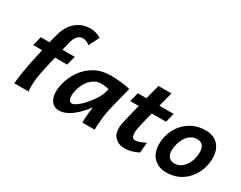

<svg xmlns="http://www.w3.org/2000/svg" viewBox="-90 -1264 2208 1757"><g transform="rotate(30 1014.0 -385.5)"><path d="M87.9 -389.2 112.3 -485.8H471.2L446.8 -389.2ZM580.6 -749 525.4 -639.2Q513.2 -653.3 493.2 -661.9Q473.1 -670.4 455.1 -670.4Q419.9 -670.4 396.5 -645Q373 -619.6 358.9 -560.1Q346.2 -506.3 335.2 -460.4Q324.2 -414.6 312.3 -362.8Q300.3 -311 283.7 -238.8Q272.5 -189.9 266.4 -140.6Q260.3 -91.3 260.3 -53.7Q260.3 -20.5 264.6 0H113.3Q116.2 -48.8 126.5 -112.5Q136.7 -176.3 150.6 -244.6Q164.6 -313 179.2 -376.7Q193.8 -440.4 206.1 -490.2Q218.3 -540 224.6 -565.4Q252 -674.3 316.7 -728.8Q381.3 -783.2 471.7 -783.2Q499 -783.2 530.8 -773.2Q562.5 -763.2 580.6 -749Z M961.9 0H832Q832 -22 834 -58.8Q835.9 -95.7 841.3 -131.3L847.2 -168.9Q816.4 -127.4 775.1 -85.7Q733.9 -43.9 686 -15.9Q638.2 12.2 586.9 12.2Q539.6 12.2 510 -24.4Q480.5 -61 480.5 -126Q480.5 -165 491.7 -209.5Q510.7 -286.6 556.6 -353.5Q602.5 -420.4 674.8 -461.7Q747.1 -502.9 845.7 -502.9Q898.9 -502.9 954.8 -496.8Q1010.7 -490.7 1049.8 -481L993.7 -256.3Q974.6 -179.7 968.3 -110.1Q961.9 -40.5 961.9 0ZM878.4 -350.6 886.2 -384.8Q877 -387.2 855.7 -390.9Q834.5 -394.5 803.2 -394.5Q754.4 -394.5 717.8 -366Q681.2 -337.4 658.2 -294.2Q635.3 -251 627 -207Q622.6 -185.1 622.6 -165.5Q622.6 -138.2 631.6 -120.4Q640.6 -102.5 659.7 -102.5Q678.7 -102.5 704.6 -120.1Q730.5 -137.7 758.3 -166Q786.1 -194.3 811.5 -227.8Q836.9 -261.2 854.7 -293.5Q872.6 -325.7 878.4 -350.6Z M1436 -135.7 1426.8 -26.9Q1386.7 -5.4 1348.1 3.4Q1309.6 12.2 1283.2 12.2Q1222.2 12.2 1184.1 -22.7Q1146 -57.6 1146 -123.5Q1146 -141.1 1148.9 -160.2Q1152.3 -181.2 1162.1 -223.6Q1171.9 -266.1 1185.8 -320.6Q1199.7 -375 1214.8 -433.3Q1230 -491.7 1244.1 -545.2Q1258.3 -598.6 1268.1 -638.2H1404.8Q1395 -599.1 1382.1 -549.6Q1369.1 -500 1355.5 -447.5Q1341.8 -395 1329.6 -346.4Q1317.4 -297.9 1308.6 -260Q1299.8 -222.2 1296.4 -202.6Q1292 -177.2 1292 -155.3Q1292 -130.4 1300.8 -115Q1309.6 -99.6 1332.5 -99.6Q1351.1 -99.6 1377 -108.9Q1402.8 -118.2 1436 -135.7ZM1491.7 -389.2H1113.3L1137.7 -485.8H1516.1Z M1538.1 -180.7Q1538.1 -244.6 1559.8 -302.5Q1581.5 -360.4 1622.3 -405.5Q1663.1 -450.7 1720 -476.8Q1776.9 -502.9 1847.2 -502.9Q1931.6 -502.9 1980 -451.7Q2028.3 -400.4 2028.3 -313Q2028.3 -249.5 2007.3 -191.2Q1986.3 -132.8 1946.5 -86.9Q1906.7 -41 1850.6 -14.4Q1794.4 12.2 1723.6 12.2Q1639.2 12.2 1588.6 -40Q1538.1 -92.3 1538.1 -180.7ZM1820.3 -394Q1782.7 -394 1753.9 -375Q1725.1 -356 1705.8 -325Q1686.5 -293.9 1676.8 -257.8Q1667 -221.7 1667 -188Q1667 -143.6 1688 -120.1Q1709 -96.7 1746.1 -96.7Q1794.4 -96.7 1828.6 -127Q1862.8 -157.2 1880.9 -203.9Q1898.9 -250.5 1898.9 -298.8Q1898.9 -344.7 1879.4 -369.4Q1859.9 -394 1820.3 -394Z"/></g></svg>

Font: Andika
Style: Bold Italic
Weight: 700
Italic angle: -14°
Designer: Victor Gaultney, Annie Olsen, Julie Remington, Don Collingsworth, Eric Hays, Becca Hirsbrunner
Foundry: SIL International
Version: Version 6.101